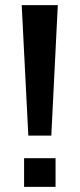

<svg xmlns="http://www.w3.org/2000/svg" viewBox="-20 -731 312 751"><path d="M197.3 -112.3V0H74.2V-112.3ZM206.1 -710.9 180.7 -200.7H90.8L64.9 -710.9Z"/></svg>

Font: Ufes Sans SemiBold
Style: Regular
Weight: 600
Designer: Ricardo Esteves & Filipe Motta
Foundry: ProDesignUfes - Ricardo Esteves, Filipe Motta (This is a derivative work, based on Roboto family, by Christian Robertson
Version: Version 2.0